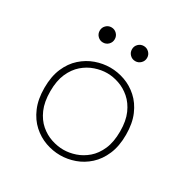

<svg xmlns="http://www.w3.org/2000/svg" viewBox="-154 -799 927 946"><g transform="rotate(30 309.5 -326.0)"><path d="M310 10.5Q268 10.5 227 -4Q186 -18.5 152 -49Q118 -79.5 97.8 -126.8Q77.5 -174 77.5 -239Q77.5 -304 97.8 -351Q118 -398 152 -428.2Q186 -458.5 227 -473Q268 -487.5 310 -487.5Q351.5 -487.5 392.5 -473Q433.5 -458.5 467.2 -428.2Q501 -398 521.2 -351Q541.5 -304 541.5 -239Q541.5 -174 521.2 -126.8Q501 -79.5 467.2 -49Q433.5 -18.5 392.5 -4Q351.5 10.5 310 10.5ZM310 -21Q343 -21 377.5 -32.5Q412 -44 441.8 -69.5Q471.5 -95 489.8 -136.8Q508 -178.5 508 -239Q508 -298.5 489.8 -339.8Q471.5 -381 441.8 -406.8Q412 -432.5 377.5 -444.2Q343 -456 310 -456Q277 -456 242 -444.2Q207 -432.5 177.2 -406.8Q147.5 -381 129.2 -339.8Q111 -298.5 111 -239Q111 -178.5 129.2 -136.8Q147.5 -95 177.2 -69.5Q207 -44 242 -32.5Q277 -21 310 -21ZM215 -576Q197.5 -576 185 -588.5Q172.5 -601 172.5 -619Q172.5 -637 185 -649.5Q197.5 -662 215 -662Q233 -662 245.5 -649.5Q258 -637 258 -619Q258 -601 245.5 -588.5Q233 -576 215 -576ZM399 -576Q381 -576 368.5 -588.5Q356 -601 356 -619Q356 -637 368.5 -649.5Q381 -662 399 -662Q416.5 -662 429.2 -649.5Q442 -637 442 -619Q442 -601 429.2 -588.5Q416.5 -576 399 -576Z"/></g></svg>

Font: Sono Monospace ExtraLight
Style: Regular
Weight: 250
Version: Version 2.112